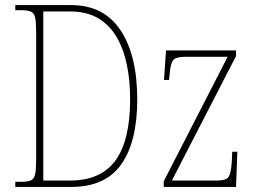

<svg xmlns="http://www.w3.org/2000/svg" viewBox="-20 -734 1015 754"><path d="M40 0V-20H62Q88 -20 101 -25.5Q114 -31 118 -50Q122 -69 122 -109V-608Q122 -647 118 -665Q114 -683 101 -688.5Q88 -694 62 -694H40V-714H259Q388 -714 453.5 -615Q519 -516 519 -343Q519 -178 456.5 -89Q394 0 260 0ZM255 -25Q376 -25 433.5 -104Q491 -183 491 -343Q491 -449 465.5 -527Q440 -605 388 -647Q336 -689 256 -689H150V-25ZM623 0V-22L874 -511H709Q670 -511 659.5 -497Q649 -483 646 -442L644 -420H624L632 -536H907V-514L655 -25H829Q868 -25 877.5 -39Q887 -53 890 -95L892 -138H912L907 0Z"/></svg>

Font: Noto Serif Condensed Thin
Style: Regular
Weight: 100
Width: 3
Designer: Monotype Design Team
Foundry: Monotype Imaging Inc.
Version: Version 2.013; ttfautohint (v1.8.4.7-5d5b)